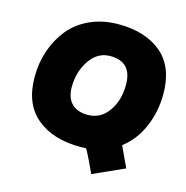

<svg xmlns="http://www.w3.org/2000/svg" viewBox="-126 -862 1095 1133"><g transform="rotate(15 421.5 -296.0)"><path d="M288 -315Q288 -249 323 -214.5Q358 -180 420 -180Q499 -180 546.5 -247Q594 -314 594 -410Q594 -550 461 -550Q384 -550 336 -479Q288 -408 288 -315ZM61 -316Q61 -402 87 -478Q113 -554 161.5 -614Q210 -674 287.5 -709Q365 -744 461 -744Q626 -744 723.5 -661.5Q821 -579 821 -415Q821 -306 780.5 -212Q740 -118 664 -60L723 66L532 152Q468 13 462 13H461Q451 14 430 14Q260 14 160.5 -69Q61 -152 61 -316Z"/></g></svg>

Font: Nacelle Black
Style: Italic
Weight: 900
Italic angle: -12°
Designer: Sora Sagano
Foundry: Sora Sagano
Version: Version 1.000;FEAKit 1.0